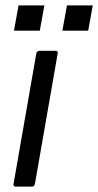

<svg xmlns="http://www.w3.org/2000/svg" viewBox="-20 -694 365 714"><path d="M98 0H39Q30 0 30 -8L115 -495Q117 -505 128 -505H187Q195 -505 195 -498L110 -11Q108 0 98 0ZM308 -580H212L229 -674H325ZM128 -580H32L49 -674H145Z"/></svg>

Font: YamahaIndonesia935. App
Style: Italic
Weight: 400
Italic angle: -10°
Designer: Dalton Maag Ltd
Foundry: Dalton Maag Ltd
Version: Version 1.002; January 01, 2024; Regular/Italic